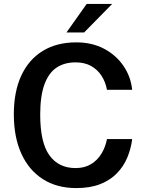

<svg xmlns="http://www.w3.org/2000/svg" viewBox="-20 -949 744 979"><path d="M369 10Q269.5 10 198.2 -35.8Q127 -81.5 88.8 -165.8Q50.5 -250 50.5 -366Q50.5 -481.5 88.5 -563.5Q126.5 -645.5 197.8 -689.2Q269 -733 369 -733Q448.5 -733 510 -700.8Q571.5 -668.5 609.2 -613.5Q647 -558.5 654 -491H525.5Q518 -531 497.8 -562.5Q477.5 -594 444.5 -612.5Q411.5 -631 365.5 -631Q308 -631 267.8 -603.8Q227.5 -576.5 206.2 -517.5Q185 -458.5 185 -364.5Q185 -222 232 -157Q279 -92 365.5 -92Q411.5 -92 444.5 -112.2Q477.5 -132.5 497.8 -166.2Q518 -200 525.5 -240H654Q648 -191 629.2 -146Q610.5 -101 576.5 -65.8Q542.5 -30.5 491.2 -10.2Q440 10 369 10ZM319 -783.5 422 -929H552L409 -783.5Z"/></svg>

Font: Public Sans Thin SemiBold
Style: Regular
Weight: 600
Version: Version 2.001